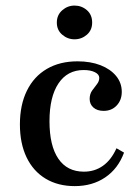

<svg xmlns="http://www.w3.org/2000/svg" viewBox="-20 -643 491 675"><path d="M242.7 11.3Q183.9 11.3 140.3 -14.9Q96.8 -41.1 73.4 -89.9Q50 -138.7 50 -205.6Q50 -274.2 74.6 -324.2Q99.2 -374.2 144.8 -400.8Q190.3 -427.4 252.4 -427.4Q298.4 -427.4 333.5 -413.7Q368.5 -400 388.3 -375.8Q408.1 -351.6 408.1 -320.2Q408.1 -291.1 390.3 -272.2Q372.6 -253.2 344.4 -253.2Q321.8 -253.2 308.5 -264.9Q295.2 -276.6 295.2 -295.2Q295.2 -312.1 303.6 -324.2Q312.1 -336.3 320.6 -346.8Q329 -357.3 329 -369.4Q329 -381.5 313.7 -389.1Q298.4 -396.8 274.2 -396.8Q216.9 -396.8 185.5 -349.6Q154 -302.4 154 -216.9Q154 -130.6 185.1 -85.1Q216.1 -39.5 275 -39.5Q312.9 -39.5 341.9 -60.1Q371 -80.6 389.5 -121.8L416.1 -106.5Q395.2 -50 350 -19.4Q304.8 11.3 242.7 11.3ZM241.9 -504.8Q217.7 -504.8 198.8 -521Q179.8 -537.1 179.8 -563.7Q179.8 -590.3 198.8 -606.9Q217.7 -623.4 241.9 -623.4Q266.9 -623.4 285.5 -607.3Q304 -591.1 304 -563.7Q304 -537.1 285.5 -521Q266.9 -504.8 241.9 -504.8Z"/></svg>

Font: Playfair SemiBold
Style: Regular
Weight: 600
Designer: Claus Eggers Sørensen
Foundry: Claus Eggers Sørensen
Version: Version 2.001;gftools[0.9.30]